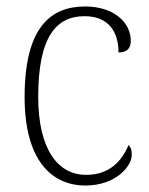

<svg xmlns="http://www.w3.org/2000/svg" viewBox="-20 -563 461 593"><path d="M244 10C337 10 387 -49 387 -85C387 -100 384 -108 377 -115C357 -67 319 -23 247 -23C159 -22 98 -102 98 -264C98 -453 156 -513 241 -513C316 -513 346 -464 346 -401C370 -401 384 -412 384 -436C384 -496 329 -543 243 -543C135 -543 56 -477 56 -263C56 -70 138 10 244 10Z"/></svg>

Font: Noto Serif Myanmar SemiCondensed ExtraLight
Style: Regular
Weight: 200
Width: 4
Designer: Ben Mitchell and the Monotype Design Team
Foundry: Monotype Imaging Inc.
Version: Version 2.106